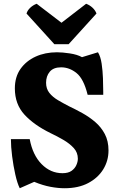

<svg xmlns="http://www.w3.org/2000/svg" viewBox="-20 -986 629 1021"><path d="M85 15Q72 -11 61.5 -57.5Q51 -104 44.5 -155Q38 -206 38 -246H138Q154 -161 201.5 -113Q249 -65 312 -65Q343 -65 360.5 -77.5Q378 -90 386 -108Q394 -126 394 -142Q394 -175 372 -199Q350 -223 316.5 -242.5Q283 -262 249 -278Q161 -321 110 -376.5Q59 -432 59 -516Q59 -577 89 -619.5Q119 -662 169.5 -685Q220 -708 283 -708Q312 -708 351.5 -702Q391 -696 416 -682L501 -708Q515 -685 520.5 -647.5Q526 -610 527.5 -570Q529 -530 529 -497V-482H446Q425 -567 387 -597.5Q349 -628 305 -628Q264 -628 244.5 -604.5Q225 -581 225 -546Q225 -514 242.5 -492Q260 -470 288 -453.5Q316 -437 347 -421Q381 -405 418 -384.5Q455 -364 486.5 -337Q518 -310 537.5 -273Q557 -236 557 -186Q557 -131 529 -85.5Q501 -40 449 -12.5Q397 15 323 15Q289 15 248.5 7.5Q208 0 162 -19ZM269 -751 121 -914Q126 -931 141 -945Q156 -959 175 -966L307 -865L438 -966Q457 -959 472 -945Q487 -931 493 -914L345 -751Z"/></svg>

Font: Calistoga
Style: Regular
Weight: 400
Designer: Yvonne Schuttler, Eben Sorkin
Foundry: www.sorkintype.com
Version: Version 1.010; ttfautohint (v1.8.4.7-5d5b)